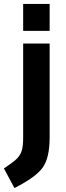

<svg xmlns="http://www.w3.org/2000/svg" viewBox="-54 -720 333 970"><path d="M63 -564V-700.2H196.8V-564ZM63 -23.9V-500H196.8V-22.9Q196.3 79.1 161.1 127.4Q126 175.8 19 230L-34.2 130.9Q10.7 101.1 28.8 84Q46.9 66.9 55.2 43.5Q63 20 63 -23.9Z"/></svg>

Font: TitilliumWeb-Bold
Style: Bold
Weight: 700
Version: Version 1.001;PS 57.000;hotconv 1.0.70;makeotf.lib2.5.55311